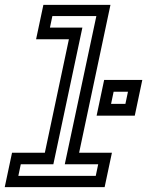

<svg xmlns="http://www.w3.org/2000/svg" viewBox="-54 -770 606 790"><path d="M-34.5 0 -4.5 -141.5H130.5L229.5 -608.5H94.5L124.5 -750H400.5L271.5 -141.5H406.5L376.5 0ZM21.5 -46.5H340L350 -94H212.5L342.5 -704H161.5L151.5 -656.5H285L165.5 -94H31.5ZM343.5 -294 374.5 -441H531.5L500.5 -294ZM403 -342.5H462L472.5 -392.5H413.5Z"/></svg>

Font: Tourney Medium
Style: Italic
Weight: 500
Italic angle: -12°
Version: Version 1.015